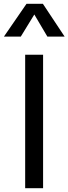

<svg xmlns="http://www.w3.org/2000/svg" viewBox="-38 -987 358 1007"><path d="M94 0V-700H188V0ZM-17.5 -795 101 -967H187L301 -795H210.5L142 -911L71 -795Z"/></svg>

Font: Geologica Roman Light
Style: Regular
Weight: 300
Designer: Sindre Bremnes, Frode Helland
Foundry: Monokrom Skriftforlag AS
Version: Version 1.010;gftools[0.9.28]